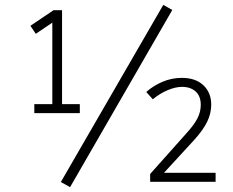

<svg xmlns="http://www.w3.org/2000/svg" viewBox="-20 -747 958 789"><path d="M235 -319H308V-282H121V-319H195V-654L127 -608L105 -641L200 -705H235ZM268 22 230 1 651 -727 688 -706ZM866 -37V0H597V-32L745 -198Q777 -233 791 -260Q805 -287 805 -316Q805 -352 784 -371Q763 -390 728 -390Q701 -390 669 -376.5Q637 -363 608 -339L581 -369Q610 -395 648 -411Q686 -427 727 -427Q784 -427 816 -396.5Q848 -366 848 -317Q848 -281 831.5 -247Q815 -213 779 -173L654 -37Z"/></svg>

Font: wassup Sans
Style: Light
Weight: 200
Version: Version 2.001